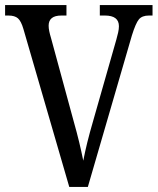

<svg xmlns="http://www.w3.org/2000/svg" viewBox="-20 -734 619 754"><path d="M72 -620Q63 -651 50.5 -662Q38 -673 13 -673H0V-714H241V-673H221Q171 -673 171 -633Q171 -623 173.5 -611Q176 -599 180 -586L269 -259Q282 -213 291 -175.5Q300 -138 307 -103Q314 -139 323 -175.5Q332 -212 346 -260L437 -579Q441 -593 444 -606.5Q447 -620 447 -631Q447 -673 392 -673H372V-714H579V-673H565Q538 -673 525.5 -658Q513 -643 498 -595L325 0H252Z"/></svg>

Font: Noto Serif Georgian Condensed
Style: Regular
Weight: 400
Width: 3
Designer: Monotype Design Team, Akaki Razmadze
Foundry: Google LLC
Version: Version 2.003; ttfautohint (v1.8.4.7-5d5b)